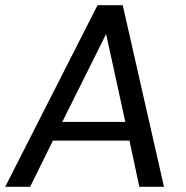

<svg xmlns="http://www.w3.org/2000/svg" viewBox="-24 -720 718 740"><path d="M-4 0 352 -700H449L608 0H513L475 -178H180L92 0ZM216 -250H459L385 -589Z"/></svg>

Font: Host Grotesk
Style: Italic
Weight: 400
Italic angle: -8°
Designer: Doğukan Karapınar based on Poppins by Indian Type Foundry, Jonny Pinhorn
Foundry: Element Type
Version: Version 1.001; ttfautohint (v1.8.4.7-5d5b)